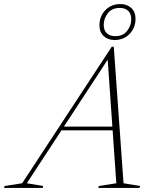

<svg xmlns="http://www.w3.org/2000/svg" viewBox="-86 -925 763 945"><path d="M205 -283.5 211.5 -302H488.5L482 -283.5ZM522 -23 603.5 -9.5 600.5 0H397.5L400.5 -9.5L486.5 -23L443 -646.5H454L46 -23L127 -9.5L124 0H-66L-63.5 -9.5L23 -23L464 -695H474ZM506.5 -905Q539 -905 560 -885.8Q581 -866.5 581 -832.5Q581 -788.5 552 -758.2Q523 -728 478 -728Q446 -728 424.8 -747.2Q403.5 -766.5 403.5 -800.5Q403.5 -845 432.5 -875Q461.5 -905 506.5 -905ZM481 -747Q519.5 -747 539.8 -773.2Q560 -799.5 560 -830Q560 -857.5 544.8 -871.8Q529.5 -886 503.5 -886Q465 -886 444.8 -859.8Q424.5 -833.5 424.5 -803Q424.5 -775.5 439.8 -761.2Q455 -747 481 -747Z"/></svg>

Font: Newsreader 36pt ExtraLight
Style: Italic
Weight: 250
Italic angle: -17°
Designer: Hugues Gentile
Foundry: Production Type
Version: Version 1.003